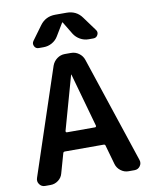

<svg xmlns="http://www.w3.org/2000/svg" viewBox="-102 -1036 857 1108"><g transform="rotate(-10 326.5 -481.5)"><path d="M242 -292Q241 -289 243 -286Q245 -283 248 -283H414Q417 -283 419 -286Q421 -289 420 -292L332 -606Q332 -607 331 -607Q330 -607 330 -606ZM71 0Q50 0 38 -17Q26 -34 33 -54L240 -676Q249 -700 269.5 -715Q290 -730 315 -730H351Q377 -730 397.5 -715Q418 -700 426 -676L633 -54Q640 -34 628 -17Q616 0 595 0H559Q535 0 514.5 -15.5Q494 -31 487 -55L455 -168Q454 -176 444 -176H218Q209 -176 207 -168L175 -55Q169 -31 148.5 -15.5Q128 0 103 0ZM366 -963Q424 -963 456 -918L516 -836Q527 -822 519 -806Q511 -790 493 -790H465Q439 -790 416 -803Q393 -816 379 -838L335 -911Q335 -912 333 -912Q331 -912 331 -911L287 -838Q274 -816 251 -803Q228 -790 201 -790H173Q155 -790 147.5 -806Q140 -822 150 -836L210 -918Q243 -963 300 -963Z"/></g></svg>

Font: Rounded Mplus 1c Bold
Style: Bold
Weight: 700
Version: Version 1.059.20150529